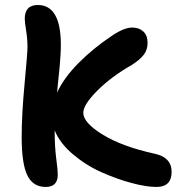

<svg xmlns="http://www.w3.org/2000/svg" viewBox="-20 -763 713 761"><path d="M161.1 -22Q110.8 -22 88.4 -67.9Q65.9 -113.8 65.9 -220.2Q65.9 -308.6 77.4 -430.9Q88.9 -553.2 88.9 -575.2Q88.9 -609.4 83.5 -642.3Q78.1 -675.3 78.1 -688Q78.1 -743.2 129.9 -743.2Q221.2 -743.2 221.2 -585Q221.2 -567.4 219.7 -542.7Q218.3 -518.1 216.6 -500.2Q214.8 -482.4 211.2 -447Q207.5 -411.6 206.1 -396Q233.9 -455.6 291.5 -513.4Q349.1 -571.3 421.9 -620.1Q471.2 -653.8 503.9 -653.8Q531.2 -653.8 548.1 -638.2Q564.9 -622.6 564.9 -592.8Q564.9 -566.4 550.3 -546.6Q535.6 -526.9 502.9 -505.9Q421.4 -459.5 365.7 -403.8Q310.1 -348.1 310.1 -315.9Q310.1 -276.4 387.7 -229Q465.3 -181.6 592.8 -153.8Q660.2 -139.2 660.2 -82Q660.2 -22 600.1 -22Q560.1 -22 501.7 -37.6Q443.4 -53.2 382.3 -80.3Q321.3 -107.4 269 -151.6Q216.8 -195.8 196.8 -246.1V-238.8Q196.8 -181.2 202.9 -134.5Q209 -87.9 209 -70.8Q209 -22 161.1 -22Z"/></svg>

Font: Shantell Sans Irregular Bouncy
Style: Regular
Weight: 600
Designer: Stephen Nixon, Anya Danilova, Shantell Martin
Foundry: Arrow Type
Version: Version 1.006;[9816181b4]